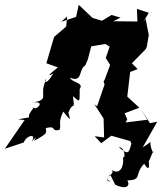

<svg xmlns="http://www.w3.org/2000/svg" viewBox="-51 -581 671 795"><path d="M565 -528 516 -544 518 -492 418 -493 448 -508 411 -519 371 -495 332 -507 275 -561 264 -511 203 -491 227 -513 223 -471 173 -428 141 -319 189 -302C122 -249 170 -277 170 -277C130 -211 134 -260 140 -251C106 -183 161 -170 82 -156C146 -166 93 -118 89 -137C65 -101 70 -110 69 -95L24 -87L51 -84L-31 35L47 9C62 -26 104 -26 79 5C111 -23 95 -11 91 2C154 -33 138 -30 139 -51C187 -62 157 -35 195 -43C205 -64 187 -71 211 -119C246 -75 240 -85 232 -114C253 -168 260 -116 251 -183C283 -154 278 -159 279 -212C298 -240 247 -238 239 -259C293 -238 273 -294 302 -310L313 -336L328 -394L327 -389L385 -399L403 -388L387 -341L405 -312L384 -255L378 -243L382 -231L351 -141L340 -149L378 -90L380 -12L341 -17L368 12L410 -19L509 9L469 -74L476 -87L465 -112L526 -135L476 -181L488 -283L519 -295L495 -319L552 -377L557 -388L565 -436L552 -503L542 -489ZM392 161 405 141 426 184C484 210 486 179 476 166C540 164 503 142 546 97C559 119 570 125 565 88C577 58 587 37 583 51C556 0 595 -4 540 29L600 -77L570 -71L533 -128L559 -85L461 -73L446 -81L493 13C483 52 481 63 441 29C466 27 470 78 458 70C464 102 448 148 411 122C432 141 363 160 407 172Z"/></svg>

Font: Asimov Aggro
Style: CondIt
Weight: 500
Designer: Google
Version: Version 2.000980; 2014